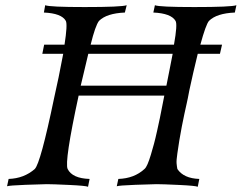

<svg xmlns="http://www.w3.org/2000/svg" viewBox="-20 -713 925 735"><path d="M318 -507Q312 -482 301.5 -437.5Q291 -393 289 -385H617Q620 -401 628.5 -443Q637 -485 641 -507ZM885 -693 879 -665Q809 -662 780 -633Q768 -619 747 -542H830L822 -507H737Q729 -474 720 -435.5Q711 -397 705 -368Q699 -339 699 -337Q699 -336 694.5 -316Q690 -296 686 -277.5Q682 -259 676 -228.5Q670 -198 666.5 -175.5Q663 -153 659 -126Q655 -99 656 -87.5Q657 -76 659 -66Q683 -30 743 -28L737 2Q729 -2 665.5 -5Q602 -8 579 -8Q561 -8 498 -5.5Q435 -3 427 0L433 -28Q494 -30 533 -66Q539 -71 545 -85Q551 -99 557.5 -120.5Q564 -142 569.5 -162.5Q575 -183 581.5 -212.5Q588 -242 592 -261Q596 -280 601.5 -309Q607 -338 609 -347H281Q226 -93 239 -66Q257 -30 323 -28L317 2Q309 -2 245 -5Q181 -8 159 -8Q141 -8 78 -5.5Q15 -3 7 0L13 -28Q72 -30 113 -66Q135 -87 187 -337Q204 -411 222 -507H142L149 -542H227Q239 -619 232 -633Q216 -662 148 -665L153 -693Q170 -686 304 -686Q445 -686 465 -693L458 -665Q388 -662 359 -633Q345 -615 327 -542H646Q660 -620 652 -633Q635 -662 567 -665L573 -693Q590 -686 724 -686Q865 -686 885 -693Z"/></svg>

Font: GFS Artemisia
Style: Italic
Weight: 400
Italic angle: -12°
Designer: Takis Katsoulidis and George D. Matthiopoulos
Foundry: George Matthiopoulos and Takis Katsoulidis
Version: Version 1.0